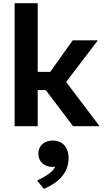

<svg xmlns="http://www.w3.org/2000/svg" viewBox="-20 -785 660 1194"><path d="M214.5 0V-225H264.5L434.5 0H599.5L393.5 -272V-278.5L588.5 -534H432L292.5 -338H214.5V-765H71V0ZM307.5 253C313 253 318.5 252.5 323.5 252C304 290 258.5 314 211 338L253 389.5C330.5 357 406.5 298.5 406.5 200C406.5 124 363.5 89 308 89C256.5 89 218.5 120 218.5 170.5C218.5 222 257 253 307.5 253Z"/></svg>

Font: Monaspace Neon
Style: Bold
Weight: 700
Designer: Riley Cran & the Lettermatic Team
Foundry: Lettermatic
Version: Version 1.200 (Monaspace Neon)